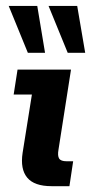

<svg xmlns="http://www.w3.org/2000/svg" viewBox="-20 -639 312 659"><path d="M156.9 0Q97.7 0 73.4 -29.3Q49.1 -58.6 57.6 -114.4L89.5 -314.5H26.9L40.2 -400H223.7L180.8 -125.7Q177 -104.5 182.9 -95Q188.8 -85.5 208.5 -85.5H231.1L218.3 0ZM212.4 -457.8 146.7 -618.6H245L272.4 -457.8ZM75.6 -457.8 9.9 -618.6H107.9L134.6 -457.8Z"/></svg>

Font: Rokkitt SemiBold
Style: Italic
Weight: 600
Italic angle: -9°
Designer: Vernon Adams
Foundry: Vernon Adams
Version: Version 3.103